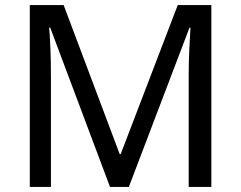

<svg xmlns="http://www.w3.org/2000/svg" viewBox="-20 -734 947 754"><path d="M412 0 177 -626H173Q176 -595 178 -542.5Q180 -490 180 -433V0H97V-714H230L450 -129H454L678 -714H810V0H721V-439Q721 -491 723.5 -542Q726 -593 728 -625H724L486 0Z"/></svg>

Font: Noto Sans Osmanya
Style: Regular
Weight: 400
Designer: Monotype Design Team
Foundry: Monotype Imaging Inc.
Version: Version 2.001; ttfautohint (v1.8.4.7-5d5b)